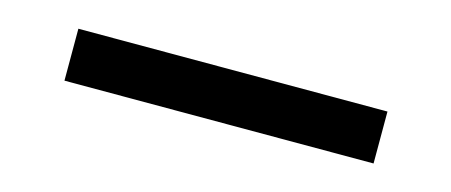

<svg xmlns="http://www.w3.org/2000/svg" viewBox="-24 -108 705 300"><g transform="rotate(15 328.5 42.0)"><path d="M79.1 0H579.1V84H79.1Z"/></g></svg>

Font: Oakes Grotesk
Style: SemiBold
Weight: 600
Designer: Samuel Oakes
Foundry: Samuel Oakes
Version: Version 1.0 | wf-rip DC20170320